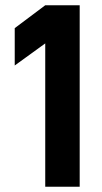

<svg xmlns="http://www.w3.org/2000/svg" viewBox="-20 -710 388 730"><path d="M152 -545 36 -461V-603L152 -690H283V0H152Z"/></svg>

Font: D-DIN
Style: DIN-Bold
Weight: 700
Designer: Charles Nix
Foundry: Datto Inc.
Version: Version 1.00